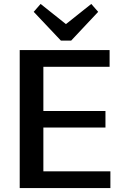

<svg xmlns="http://www.w3.org/2000/svg" viewBox="-20 -954 625 974"><path d="M173 -85H540V0H80V-700H536V-615H173L200 -680V-346L173 -391H515V-307H173L200 -352V-20ZM478 -894 341 -748H289L151 -894L186 -934L348 -805H281L443 -934Z"/></svg>

Font: Pathway Extreme 72pt SemiBold
Style: Regular
Weight: 600
Designer: Eduardo Rodriguez Tunni
Foundry: Eduardo Rodriguez Tunni
Version: Version 1.001;gftools[0.9.26]